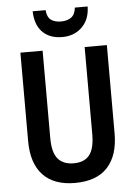

<svg xmlns="http://www.w3.org/2000/svg" viewBox="-61 -976 730 1033"><g transform="rotate(-5 303.5 -460.0)"><path d="M537 -237Q537 -118 478 -54Q419 10 302 10Q189 10 129.5 -53Q70 -116 70 -236V-714H190V-242Q190 -164 219 -130Q248 -96 304 -96Q362 -96 389.5 -131Q417 -166 417 -243V-714H537ZM452 -930Q451 -860 409 -819Q367 -778 302 -778Q235 -778 196 -817Q157 -856 155 -930H225Q228 -892 248.5 -877Q269 -862 303 -862Q335 -862 357 -877Q379 -892 383 -930Z"/></g></svg>

Font: Noto Sans Myanmar Condensed SemiBold
Style: Regular
Weight: 600
Width: 3
Designer: Monotype Design Team
Foundry: Monotype Imaging Inc.
Version: Version 2.107; ttfautohint (v1.8.4.7-5d5b)